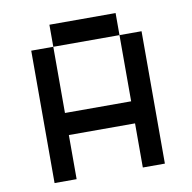

<svg xmlns="http://www.w3.org/2000/svg" viewBox="-79 -779 857 857"><g transform="rotate(-10 350.0 -350.0)"><path d="M500 -700H200V-600H500ZM100 0H200V-200H500V0H600V-600H500V-300H200V-600H100Z"/></g></svg>

Font: FT88
Style: Regular
Weight: 400
Designer: Ange Degheest & Mandy Elbé
Foundry: Velvetyne Type Foundry
Version: Version 1.000;FEAKit 1.0